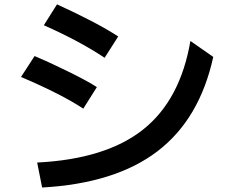

<svg xmlns="http://www.w3.org/2000/svg" viewBox="-20 -797 1040 870"><path d="M75.2 -448.2 136.7 -543Q212.9 -510.7 297.4 -468.8Q381.8 -426.8 418.9 -402.3L357.4 -304.7Q256.8 -371.1 75.2 -448.2ZM148.4 -60.5Q460 -76.2 628.4 -210Q796.9 -343.8 842.8 -611.3L946.3 -539.1Q884.8 -257.8 693.8 -111.8Q502.9 34.2 170.9 52.7ZM178.7 -682.6 238.3 -777.3Q418 -695.3 515.6 -631.8L454.1 -535.2Q339.8 -611.3 178.7 -682.6Z"/></svg>

Font: GenEi M Gothic v2 Medium
Style: Regular
Weight: 500
Version: Version 2.0